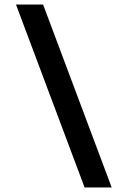

<svg xmlns="http://www.w3.org/2000/svg" viewBox="-20 -749 545 851"><path d="M355 82 50.8 -729H170.9L475.1 82Z"/></svg>

Font: Lumene Sans
Style: Bold
Weight: 600
Designer: Deni Anggara
Version: Version 1.003;Glyphs 3.1.2 (3151)